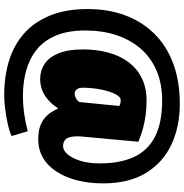

<svg xmlns="http://www.w3.org/2000/svg" viewBox="-1 -749 875 913"><g transform="rotate(90 436.5 -292.5)"><path d="M432 125Q342 125 267 101.5Q192 78 137.5 29Q83 -20 53 -95Q23 -170 23 -272Q23 -369 52.5 -449Q82 -529 139 -587.5Q196 -646 280.5 -678Q365 -710 474 -710Q582 -710 667.5 -670Q753 -630 802.5 -549Q852 -468 852 -345Q852 -278 837.5 -221.5Q823 -165 795.5 -123Q768 -81 728.5 -58.5Q689 -36 639 -37Q608 -37 584.5 -44.5Q561 -52 544 -65.5Q527 -79 515.5 -96Q504 -113 496 -132Q477 -103 455 -84Q433 -65 408.5 -55.5Q384 -46 355 -46Q316 -46 284.5 -66.5Q253 -87 234 -132Q215 -177 215 -250Q215 -315 230 -370Q245 -425 275.5 -466Q306 -507 352 -529.5Q398 -552 458 -552Q496 -552 528.5 -547.5Q561 -543 592 -534.5Q623 -526 654 -513L629 -241Q627 -209 631.5 -190Q636 -171 647.5 -163Q659 -155 674 -155Q694 -154 713 -175.5Q732 -197 744.5 -236.5Q757 -276 757 -330Q757 -427 726 -493Q695 -559 629 -592.5Q563 -626 458 -626Q378 -626 316 -599.5Q254 -573 211.5 -524Q169 -475 147 -408Q125 -341 125 -261Q125 -178 149 -121Q173 -64 216 -29.5Q259 5 315.5 20.5Q372 36 436 36Q477 36 520.5 30Q564 24 604 13L627 90Q602 101 567.5 108.5Q533 116 497.5 120.5Q462 125 432 125ZM425 -210Q432 -210 437.5 -212Q443 -214 448 -216.5Q453 -219 457 -223Q461 -227 465 -231L484 -422Q478 -426 471 -427.5Q464 -429 456 -429Q444 -429 433.5 -413.5Q423 -398 414.5 -371Q406 -344 401.5 -312Q397 -280 397 -247Q397 -235 401 -226.5Q405 -218 411.5 -214Q418 -210 425 -210Z"/></g></svg>

Font: Georama SemiCondensed Black
Style: Regular
Weight: 900
Width: 4
Designer: Jean-Baptiste Levee
Foundry: Production Type
Version: Version 1.001